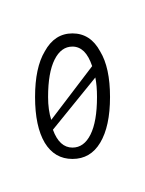

<svg xmlns="http://www.w3.org/2000/svg" viewBox="-20 20 87 115"><path d="M23.4 40Q34.2 40 40 50.8Q45.9 60.5 45.9 78.1Q45.9 95.7 40 105.5Q34.2 115.2 23.4 115.2Q12.7 115.2 6.8 105.5Q1 95.7 1 78.1Q1 60.5 6.8 50.8Q12.7 40 23.4 40ZM23.4 47.9Q16.6 47.9 12.7 55.7Q8.8 63.5 8.8 78.1Q8.8 85.9 10.7 91.8L35.2 59.6Q33.2 53.7 30.3 50.8Q27.3 47.9 23.4 47.9ZM23.4 108.4Q30.3 108.4 34.2 100.6Q38.1 92.8 38.1 78.1Q38.1 71.3 37.1 66.4L11.7 97.7Q15.6 108.4 23.4 108.4Z"/></svg>

Font: Libre Barcode EAN13 Text
Style: Regular
Weight: 400
Version: Version 1.008; ttfautohint (v1.8.3)